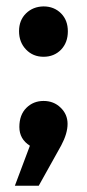

<svg xmlns="http://www.w3.org/2000/svg" viewBox="-20 -467 273 605"><path d="M172.4 -310.5Q150.4 -288.1 117.2 -288.1Q84 -288.1 62 -311Q40 -334 40 -368.7Q40 -403.3 62 -424.8Q84 -446.3 117.2 -446.8Q150.4 -446.8 172.4 -424.8Q193.8 -403.3 193.8 -368.2Q193.8 -333 172.4 -310.5ZM170.9 -127.9Q192.9 -106.9 192.9 -76.7Q192.9 -46.4 172.9 -8.8L102.1 118.2H26.9L74.2 -7.8Q41 -28.8 41 -66.9Q41 -105 63 -127Q85 -148.9 117.2 -148.9Q149.4 -148.9 170.9 -127.9Z"/></svg>

Font: Montserrat-SemiBold
Style: Regular
Weight: 600
Designer: Julieta Ulanovsky
Foundry: Julieta Ulanovsky
Version: Version 6.001